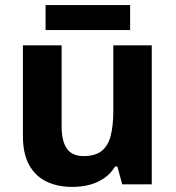

<svg xmlns="http://www.w3.org/2000/svg" viewBox="-20 -724 690 754"><path d="M576 -546V0H460L441 -70H432Q415 -42 388.5 -24Q362 -6 330.5 2Q299 10 264 10Q206 10 162.5 -11Q119 -32 94.5 -76Q70 -120 70 -190V-546H222V-228Q222 -170 242.5 -140.5Q263 -111 308 -111Q354 -111 379.5 -131.5Q405 -152 415 -192Q425 -232 425 -290V-546ZM491 -704V-606H159V-704Z"/></svg>

Font: Noto Sans Lao UI
Style: Regular
Weight: 400
Designer: Monotype Design Team
Foundry: Monotype Imaging Inc.
Version: Version 2.000